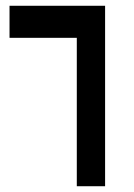

<svg xmlns="http://www.w3.org/2000/svg" viewBox="-20 -645 465 665"><path d="M344 -625V0H246V-514H13V-625Z"/></svg>

Font: Changa Medium
Style: Regular
Weight: 500
Designer: Eduardo Rodriguez Tunni
Foundry: Eduardo Rodriguez Tunni
Version: Version 3.003